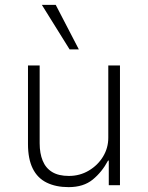

<svg xmlns="http://www.w3.org/2000/svg" viewBox="-20 -761 610 789"><path d="M262 8Q210 8 172 -10.5Q134 -29 114.5 -68.5Q95 -108 95 -169V-492H143V-172Q143 -131 155.5 -100.5Q168 -70 194.5 -54Q221 -38 263 -38Q308 -38 345 -60Q382 -82 403.5 -117.5Q425 -153 425 -195V-492H473V0H427V-101H424Q399 -54 361 -23Q323 8 262 8ZM266 -558 152 -741H209L304 -558Z"/></svg>

Font: Nunito Sans 7pt SemiCondensed ExtraLight
Style: Regular
Weight: 250
Width: 4
Designer: Vernon Adams
Foundry: Vernon Adams
Version: Version 3.101;gftools[0.9.27]